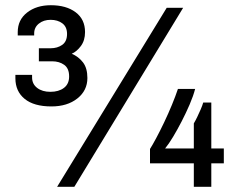

<svg xmlns="http://www.w3.org/2000/svg" viewBox="-20 -716 928 736"><path d="M177 -308Q110 -308 74.5 -337Q39 -366 39 -416V-429H103V-419Q103 -394 122.5 -379Q142 -364 173 -364Q205 -364 225 -379Q245 -394 245 -423Q245 -454 226 -467.5Q207 -481 180 -481H129V-531H174Q200 -531 218.5 -544Q237 -557 237 -586Q237 -613 219 -626.5Q201 -640 174 -640Q147 -640 129 -625.5Q111 -611 111 -588V-580H48V-593Q48 -640 84 -668Q120 -696 175 -696Q234 -696 270 -669Q306 -642 306 -593Q306 -561 290 -539.5Q274 -518 255 -510Q281 -499 298 -477Q315 -455 315 -417Q315 -369 276.5 -338.5Q238 -308 177 -308ZM199 0 619 -686H682L265 0ZM723 0V-90H555V-145Q564 -159 578.5 -186Q593 -213 609 -246.5Q625 -280 639 -314Q653 -348 662 -375H728Q721 -348 707 -315.5Q693 -283 676.5 -251Q660 -219 643.5 -191.5Q627 -164 613 -147H723V-243Q729 -253 736 -267.5Q743 -282 749.5 -297Q756 -312 759 -323H790V-147H838V-90H790V0Z"/></svg>

Font: Chivo Medium
Style: Regular
Weight: 500
Designer: Hector Gatti
Foundry: Omnibus-Type
Version: Version 2.002